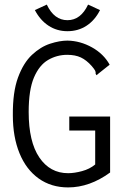

<svg xmlns="http://www.w3.org/2000/svg" viewBox="-20 -807 540 837"><path d="M277 10Q203 10 148.5 -29Q94 -68 65 -139Q36 -210 36 -304Q35 -405 58.5 -469Q82 -533 119.5 -568Q157 -603 198.5 -616.5Q240 -630 274 -630Q330 -629 381 -600.5Q432 -572 458 -525L409 -486L401 -479L397 -485Q398 -493 394.5 -499.5Q391 -506 380 -519Q357 -545 332.5 -556.5Q308 -568 273 -568Q228 -568 189.5 -545.5Q151 -523 128 -469Q105 -415 105 -319Q105 -189 151.5 -120.5Q198 -52 277 -52Q304 -52 337.5 -61Q371 -70 395 -90V-238H282V-299H460V-55Q371 10 277 10ZM364 -787 416 -763Q394 -719 357.5 -695Q321 -671 274 -671Q228 -671 191.5 -695Q155 -719 132 -763L184 -787Q216 -719 274 -719Q332 -719 364 -787Z"/></svg>

Font: Ligconsolata
Style: Regular
Weight: 400
Monospace: yes
Designer: Raph Levien, Cyreal, Brenton Simpson
Foundry: Raph Levien, Cyreal, Google
Version: Version 3.001; ttfautohint (v1.8.2.53-6de2)